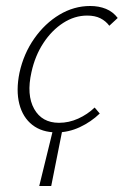

<svg xmlns="http://www.w3.org/2000/svg" viewBox="-20 -436 413 641"><path d="M111 185 159 -11H190L151 185ZM169 6Q120 6 88 -19Q56 -44 44.5 -89Q33 -134 45 -193Q59 -257 94.5 -307.5Q130 -358 178.5 -387Q227 -416 281 -416Q310 -416 333.5 -406.5Q357 -397 373 -376L345 -350Q333 -366 315 -375Q297 -384 271 -384Q229 -384 191 -359.5Q153 -335 125 -292.5Q97 -250 85 -195Q68 -119 94 -72.5Q120 -26 177 -26Q210 -26 241 -40Q272 -54 296 -77L313 -57Q284 -29 246.5 -11.5Q209 6 169 6Z"/></svg>

Font: Ysabeau Infant ExtraLight
Style: Italic
Weight: 250
Italic angle: -12°
Designer: Christian Thalmann (Catharsis Fonts)
Version: Version 2.001;gftools[0.9.30]; featfreeze: ss01,ss02,lnum